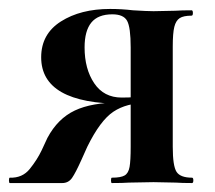

<svg xmlns="http://www.w3.org/2000/svg" viewBox="-28 -409 481 429"><path d="M401 0Q378 0 365 -1L315 -2L260 -1Q247 0 222 0Q220 0 220 -6Q220 -12 222 -12Q242 -12 250.5 -17Q259 -22 261.5 -36Q264 -50 264 -81V-181L299 -179Q255 -179 225.5 -159.5Q196 -140 167 -81L154 -52Q141 -23 133 -11.5Q125 0 111 0H-6Q-8 0 -8 -6Q-8 -12 -6 -12Q22 -11 38.5 -31.5Q55 -52 65 -73Q75 -94 78 -101Q101 -144 139 -162Q177 -180 240 -180L247 -177Q64 -177 64 -281Q64 -333 108 -361Q152 -389 218 -389Q244 -389 269 -386Q301 -384 315 -384L364 -385Q377 -386 400 -386Q403 -386 403 -380Q403 -374 400 -374Q382 -374 373.5 -368.5Q365 -363 361.5 -349Q358 -335 358 -305V-81Q358 -38 366.5 -25Q375 -12 401 -12Q404 -12 404 -6Q404 0 401 0ZM244 -191Q279 -191 302 -196L264 -185V-303Q264 -348 256 -362.5Q248 -377 223 -377Q191 -377 176 -358.5Q161 -340 161 -303Q161 -255 182.5 -223Q204 -191 244 -191Z"/></svg>

Font: Cormorant Infant
Style: Bold
Weight: 700
Designer: Christian Thalmann (Catharsis Fonts)
Foundry: Catharsis Fonts
Version: Version 4.000